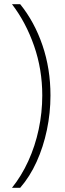

<svg xmlns="http://www.w3.org/2000/svg" viewBox="-20 -735 307 913"><path d="M220 -281Q220 -198 203 -117Q186 -36 154 34.5Q122 105 76 158H37Q82 102 114.5 31Q147 -40 164 -120Q181 -200 181 -281Q181 -405 142 -517Q103 -629 37 -715H76Q144 -631 182 -519.5Q220 -408 220 -281Z"/></svg>

Font: Noto Sans Arabic Cond ExtLt
Style: Regular
Weight: 200
Width: 3
Designer: Monotype Design Team, Nadine Chahine, Nizar Qandah and Khaled Hosny
Foundry: Monotype Imaging Inc.
Version: Version 2.012; ttfautohint (v1.8.4.7-5d5b)